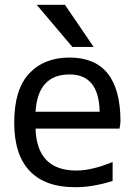

<svg xmlns="http://www.w3.org/2000/svg" viewBox="-20 -778 565 810"><path d="M129.9 -306.6H400.4Q397.5 -463.9 273.4 -463.9Q139.6 -463.9 129.9 -306.6ZM134.8 -757.8H253.9L375 -580.1H285.2ZM455.1 -14.6Q368.2 12.7 294.9 11.7Q170.9 11.7 105.5 -56.6Q40 -125 40 -260.7Q40 -400.4 103 -467.8Q166 -535.2 273.4 -535.2Q487.3 -535.2 488.3 -267.6Q488.3 -257.8 484.4 -235.4H129.9Q135.7 -58.6 301.8 -58.6Q368.2 -58.6 455.1 -94.7Z"/></svg>

Font: Nasu
Style: Regular
Weight: 400
Designer: Ryoko NISHIZUKA (kana &amp; ideographs); Paul D. Hunt (Latin, Greek &amp; Cyrillic); Wenlong ZHANG (bopomofo); Sandoll C
Version: Version 2014.1215